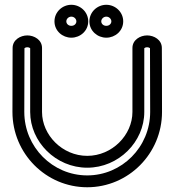

<svg xmlns="http://www.w3.org/2000/svg" viewBox="-20 -765 736 810"><path d="M662.8 -562.7C662.8 -597.1 629.8 -615.6 600.7 -615.6C571.6 -615.6 538.7 -597 538.7 -562.6C538.7 -562.6 538.7 -404.1 538.7 -292.6C538.7 -195.4 453.2 -107.5 348 -107.5C242.8 -107.5 157.3 -195.4 157.3 -292.6C157.3 -404.1 157.3 -562.6 157.3 -562.6C157.3 -597 124.4 -615.6 95.3 -615.6C66.2 -615.6 33.2 -596.9 33.2 -562.7C33.2 -562.7 32.5 -454.2 32.5 -292.6C32.5 -117.4 173.9 25 348 25C522.1 25 663.5 -117.4 663.5 -292.6C663.5 -454.2 662.8 -562.7 662.8 -562.7ZM612.8 -561.6C612.8 -550.1 613.5 -445.1 613.5 -292.6C613.5 -144.8 494.2 -25 348 -25C201.8 -25 82.5 -144.8 82.5 -292.6C82.5 -445.6 83.2 -551.1 83.2 -561.6C84.4 -562.8 88.6 -565.6 95.3 -565.6C102.2 -565.6 106.5 -562.5 107.3 -561.6C107.3 -547.4 107.3 -398.8 107.3 -292.6C107.3 -166.8 215.4 -57.5 348 -57.5C480.6 -57.5 588.7 -166.8 588.7 -292.6C588.7 -399.1 588.7 -548.8 588.7 -561.6C589.8 -562.8 594 -565.6 600.7 -565.6C607.6 -565.6 611.9 -562.5 612.8 -561.6ZM281 -656C268.1 -656 259.8 -665.1 259.8 -674.8C259.8 -685.1 269.1 -694.8 281 -694.8C292.9 -694.8 302.2 -685.1 302.2 -674.8C302.2 -665.1 293.9 -656 281 -656ZM281 -606C318.1 -606 352.2 -634.4 352.2 -674.8C352.2 -714.4 319.1 -744.8 281 -744.8C242.9 -744.8 209.8 -714.4 209.8 -674.8C209.8 -634.4 243.9 -606 281 -606ZM428.5 -656C415.6 -656 407.2 -665.1 407.2 -674.8C407.2 -685.1 416.6 -694.8 428.5 -694.8C440.4 -694.8 449.8 -685.1 449.8 -674.8C449.8 -665.1 441.4 -656 428.5 -656ZM428.5 -606C465.6 -606 499.8 -634.4 499.8 -674.8C499.8 -714.4 466.6 -744.8 428.5 -744.8C390.4 -744.8 357.2 -714.4 357.2 -674.8C357.2 -634.4 391.4 -606 428.5 -606Z"/></svg>

Font: Hi.
Style: Regular
Weight: 400
Designer: Mew Too, Robert Jablonski
Foundry: Cannot Into Space Fonts
Version: Version 1.996